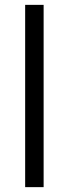

<svg xmlns="http://www.w3.org/2000/svg" viewBox="-20 -770 282 790"><path d="M159.5 -750V0H83.5V-750Z"/></svg>

Font: Russisch Sans
Style: Regular
Weight: 400
Designer: Michael Sharanda (font) & Cristiano Sobral (main changes)
Foundry: Michael Sharanda
Version: Version 2.00;October 25, 2020;FontCreator 13.0.0.2681 64-bit